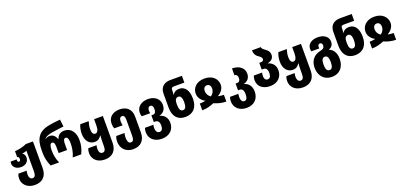

<svg xmlns="http://www.w3.org/2000/svg" viewBox="37 -2112 7801 3704"><g transform="rotate(-20 3938.0 -260.0)"><path d="M322 250C483 250 570 154 570 -9V-553H425C355 -521 268 -500 180 -494V-374C209 -371 217 -345 217 -324C217 -297 206 -278 186 -278C165 -278 154 -294 154 -317C154 -323 155 -328 156 -335H33C29 -323 27 -311 27 -297C27 -221 91 -166 188 -166C283 -166 347 -224 347 -303C347 -344 333 -382 298 -400V-404C332 -408 362 -415 390 -427V-11C390 69 374 111 322 111C272 111 253 61 253 13C253 -18 256 -35 262 -65H93C79 -34 73 -9 73 33C73 148 165 250 322 250Z M732 0H906C868 -83 850 -169 850 -266C850 -363 869 -404 908 -404C945 -404 959 -366 959 -291V-172H1132V-291C1132 -364 1145 -404 1183 -404C1230 -404 1241 -342 1241 -269C1241 -176 1224 -84 1185 0H1359C1405 -100 1423 -168 1423 -274C1423 -430 1344 -543 1207 -543C1126 -543 1072 -502 1048 -428H1043C1020 -500 969 -543 907 -543C874 -543 840 -534 818 -511H814C836 -559 912 -578 982 -591C1033 -600 1135 -613 1222 -623L1204 -770C1100 -762 1023 -750 971 -740C738 -696 669 -562 669 -334V-290C669 -188 687 -102 732 0Z M1758 250C1918 250 2005 154 2005 -9V-553H1825V-426C1825 -332 1799 -282 1753 -282C1709 -282 1687 -323 1687 -393C1687 -448 1696 -495 1714 -553H1541C1518 -501 1504 -437 1504 -369C1504 -223 1582 -136 1689 -136C1758 -136 1799 -171 1826 -216H1832C1827 -161 1825 -117 1825 -64V-11C1825 69 1810 111 1757 111C1707 111 1688 61 1688 13C1688 -18 1691 -35 1698 -65H1528C1515 -34 1509 -9 1509 33C1509 148 1594 250 1758 250Z M2340 250C2499 250 2586 154 2586 -9V-332C2586 -477 2496 -563 2348 -563C2214 -563 2112 -491 2112 -355C2112 -312 2118 -288 2130 -254H2302C2294 -289 2292 -316 2292 -340C2292 -392 2310 -424 2350 -424C2388 -424 2406 -394 2406 -334V-12C2406 71 2391 111 2340 111C2292 111 2273 58 2273 -7C2273 -38 2278 -72 2285 -102H2115C2100 -65 2094 -31 2094 7C2094 144 2185 250 2340 250Z M2929 250C3091 250 3184 149 3184 14C3184 -97 3117 -163 3035 -181V-184C3117 -208 3167 -264 3167 -364C3167 -477 3075 -563 2932 -563C2797 -563 2695 -489 2695 -365C2695 -330 2700 -314 2709 -291H2882C2877 -310 2875 -326 2875 -350C2875 -392 2893 -424 2931 -424C2968 -424 2986 -394 2986 -338C2986 -286 2971 -245 2922 -245H2889V-107H2921C2968 -107 3001 -73 3001 1C3001 66 2983 111 2929 111C2876 111 2855 59 2855 7C2855 -15 2858 -39 2863 -61H2690C2681 -33 2675 -5 2675 28C2675 153 2769 250 2929 250Z M3497 10C3659 10 3753 -94 3753 -275C3753 -451 3679 -543 3566 -543C3500 -543 3459 -518 3430 -472H3426C3431 -506 3433 -536 3433 -559V-573C3433 -607 3452 -621 3486 -621H3703V-760H3463C3354 -760 3252 -705 3252 -558V-273C3252 -92 3339 10 3497 10ZM3497 -129C3449 -129 3423 -173 3423 -264V-286C3423 -360 3442 -405 3501 -405C3544 -405 3571 -358 3571 -273C3571 -183 3553 -129 3497 -129Z M3845 0C3940 0 4021 -26 4091 -56C4160 -26 4242 0 4339 0V-139C4307 -139 4269 -141 4223 -151V-155C4310 -204 4349 -275 4349 -345C4349 -453 4265 -563 4092 -563C3918 -563 3835 -453 3835 -345C3835 -275 3873 -204 3960 -155V-151C3911 -141 3876 -139 3845 -139ZM4092 -195C4045 -226 4016 -275 4016 -332C4016 -382 4041 -424 4092 -424C4143 -424 4168 -382 4168 -332C4168 -275 4139 -226 4092 -195Z M4669 250C4827 250 4920 149 4920 4C4920 -117 4853 -183 4771 -201V-204C4853 -224 4903 -281 4903 -371C4903 -483 4811 -563 4659 -563V-424C4703 -424 4722 -388 4722 -346C4722 -302 4705 -265 4655 -265H4625V-127H4658C4708 -127 4737 -88 4737 -9C4737 66 4718 111 4669 111C4622 111 4601 63 4601 7C4601 -15 4604 -39 4608 -61H4436C4427 -33 4421 -5 4421 28C4421 153 4515 250 4669 250Z M5238 10C5397 10 5490 -91 5490 -226C5490 -337 5417 -400 5341 -418V-421C5417 -436 5467 -479 5467 -551C5467 -622 5424 -656 5385 -684C5351 -708 5324 -727 5322 -760L5142 -759C5142 -670 5182 -635 5220 -609C5253 -586 5282 -565 5282 -531C5282 -503 5267 -485 5224 -485H5191V-347H5226C5274 -347 5307 -313 5307 -239C5307 -174 5289 -129 5238 -129C5191 -129 5169 -167 5169 -220C5169 -245 5173 -267 5178 -290H5008C4997 -261 4991 -237 4991 -198C4991 -69 5093 10 5238 10Z M5825 250C5985 250 6072 154 6072 -9V-553H5892V-426C5892 -332 5866 -282 5820 -282C5776 -282 5754 -323 5754 -393C5754 -448 5763 -495 5781 -553H5608C5585 -501 5571 -437 5571 -369C5571 -223 5649 -136 5756 -136C5825 -136 5866 -171 5893 -216H5899C5894 -161 5892 -117 5892 -64V-11C5892 69 5877 111 5824 111C5774 111 5755 61 5755 13C5755 -18 5758 -35 5765 -65H5595C5582 -34 5576 -9 5576 33C5576 148 5661 250 5825 250Z M6417 250C6588 250 6676 131 6676 -28C6676 -151 6627 -227 6543 -262V-266C6615 -294 6634 -346 6634 -397C6634 -485 6561 -563 6418 -563C6286 -563 6204 -497 6204 -401C6204 -385 6206 -368 6211 -350H6375C6373 -361 6372 -372 6372 -381C6372 -414 6389 -437 6418 -437C6448 -437 6464 -413 6464 -382C6464 -332 6440 -311 6372 -297C6246 -270 6161 -178 6161 -28C6161 133 6258 250 6417 250ZM6419 111C6365 111 6344 59 6344 -27C6344 -115 6366 -164 6418 -164C6473 -164 6493 -115 6493 -28C6493 60 6473 111 6419 111Z M6983 10C7145 10 7239 -94 7239 -275C7239 -451 7165 -543 7052 -543C6986 -543 6945 -518 6916 -472H6912C6917 -506 6919 -536 6919 -559V-573C6919 -607 6938 -621 6972 -621H7189V-760H6949C6840 -760 6738 -705 6738 -558V-273C6738 -92 6825 10 6983 10ZM6983 -129C6935 -129 6909 -173 6909 -264V-286C6909 -360 6928 -405 6987 -405C7030 -405 7057 -358 7057 -273C7057 -183 7039 -129 6983 -129Z M7331 0C7426 0 7507 -26 7577 -56C7646 -26 7728 0 7825 0V-139C7793 -139 7755 -141 7709 -151V-155C7796 -204 7835 -275 7835 -345C7835 -453 7751 -563 7578 -563C7404 -563 7321 -453 7321 -345C7321 -275 7359 -204 7446 -155V-151C7397 -141 7362 -139 7331 -139ZM7578 -195C7531 -226 7502 -275 7502 -332C7502 -382 7527 -424 7578 -424C7629 -424 7654 -382 7654 -332C7654 -275 7625 -226 7578 -195Z"/></g></svg>

Font: Noto Sans Georgian SemiCondensed Black
Style: Regular
Weight: 900
Width: 4
Designer: Monotype Design Team, Akaki Razmadze
Foundry: Google LLC
Version: Version 2.005